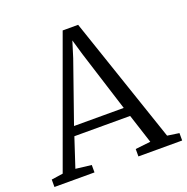

<svg xmlns="http://www.w3.org/2000/svg" viewBox="-137 -874 971 998"><g transform="rotate(-20 349.0 -375.0)"><path d="M60.5 -50.5 315 -750H400.5L638 -50.5L703 -41V0H461V-41L545 -50.5L492.5 -212.5H184L131 -51.5L218 -41V0H-3.5V-41ZM475.5 -263 369.5 -598.5 344.5 -684 317 -595.5 200.5 -263Z"/></g></svg>

Font: Merriweather 28pt Light
Style: Regular
Weight: 300
Version: Version 2.100